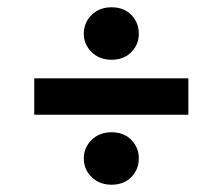

<svg xmlns="http://www.w3.org/2000/svg" viewBox="-20 -555 611 527"><path d="M74 -240V-340H497V-240ZM286 -48Q253 -48 231.5 -69Q210 -90 210 -120Q210 -150 231.5 -171Q253 -192 286 -192Q320 -192 340.5 -171Q361 -150 361 -120Q361 -90 340.5 -69Q320 -48 286 -48ZM286 -391Q253 -391 231.5 -412Q210 -433 210 -462Q210 -493 231.5 -514Q253 -535 286 -535Q320 -535 340.5 -514Q361 -493 361 -462Q361 -433 340.5 -412Q320 -391 286 -391Z"/></svg>

Font: DM Sans 9pt
Style: Semibold
Weight: 600
Designer: Colophon Foundry, Jonny Pinhorn
Foundry: Colophon Foundry
Version: Version 4.004;gftools[0.9.30]